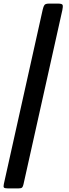

<svg xmlns="http://www.w3.org/2000/svg" viewBox="-65 -800 385 1070"><path d="M209.5 -780H258Q282 -780 284.2 -771.5Q286.5 -763 282.5 -744L66 226.5Q63 240.5 58 245.2Q53 250 37 250H-20Q-39 250 -43 245.2Q-47 240.5 -43.5 225L173 -746.5Q177 -764.5 182.8 -772.2Q188.5 -780 209.5 -780Z"/></svg>

Font: Besley* Condensed
Style: Bold Italic
Weight: 700
Width: 3
Italic angle: -13°
Designer: Owen Earl
Foundry: indestructible type*
Version: Version 3.000; ttfautohint (v1.8.3)